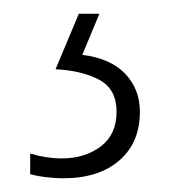

<svg xmlns="http://www.w3.org/2000/svg" viewBox="-20 -20 260 280"><path d="M184 143Q184 188 154 214Q124 240 72 240Q62 240 48.5 238.5Q35 237 24 234V204Q48 211 70 211Q104 211 127 193.5Q150 176 150 143Q150 110 125 96.5Q100 83 61 81L95 0H125L100 60Q141 65 162.5 87.5Q184 110 184 143Z"/></svg>

Font: Noto Sans Malayalam ExtraCondensed ExtraLight
Style: Regular
Weight: 200
Width: 2
Designer: Jelle Bosma - Monotype Design Team
Foundry: Monotype Imaging Inc.
Version: Version 2.104; ttfautohint (v1.8.4.7-5d5b)